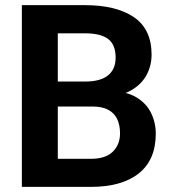

<svg xmlns="http://www.w3.org/2000/svg" viewBox="-20 -731 677 751"><path d="M340.9 -314.4H159L158 -412H312.5Q372.7 -412 402.5 -436.1Q432.3 -460.3 432.3 -505.5Q432.3 -555.9 403.2 -578.3Q374.1 -600.7 311.9 -600.7H206.1V0H65.5V-710.9H311.9Q434.5 -710.9 503.7 -663.9Q572.9 -616.8 572.9 -517.4Q572.9 -473.7 552.7 -436.7Q532.6 -399.7 490.8 -376.5Q448.9 -353.3 382.8 -350.2ZM335.1 0H119.2L175.7 -109.8H335.1Q393.2 -109.8 421.3 -137.7Q449.5 -165.7 449.5 -209.4Q449.5 -241.6 438.4 -265.1Q427.3 -288.7 403.5 -301.5Q379.7 -314.4 340.9 -314.4H200.8L201.8 -412H378.6L410.6 -374.1Q473.9 -374.1 513.2 -350.5Q552.5 -326.9 570.9 -289.1Q589.3 -251.3 589.3 -208.3Q589.3 -105.8 523 -52.9Q456.7 0 335.1 0Z"/></svg>

Font: Vazirmatn
Style: Regular
Weight: 400
Designer: Saber Rastikerdar
Foundry: Saber Rastikerdar
Version: Version 33.003;September 2, 2022;FontCreator 14.0.0.2862 64-